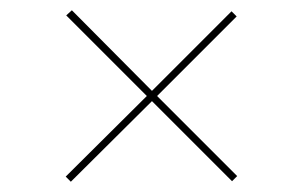

<svg xmlns="http://www.w3.org/2000/svg" viewBox="-20 -416 590 374"><path d="M442 -73 432 -63 276 -219 118 -62 108 -72 266 -229 109 -386 120 -396 276 -239 431 -394 441 -384 286 -229Z"/></svg>

Font: EauTestText Thin
Style: Italic
Weight: 250
Italic angle: -12°
Designer: Christian Thalmann (Catharsis Fonts)
Version: Version 0.001;PS 000.001;hotconv 1.0.88;makeotf.lib2.5.64775